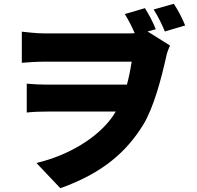

<svg xmlns="http://www.w3.org/2000/svg" viewBox="-20 -892 1040 1012"><path d="M744 -849 638 -818C660 -781 675 -752 690 -717C676 -716 662 -716 648 -716H215C171 -716 125 -722 95 -725V-561C128 -564 179 -567 216 -567H674C667 -522 659 -482 649 -446H223C192 -446 152 -448 121 -451V-299C160 -303 192 -304 229 -304H590L575 -280C497 -167 342 -73 172 -33L298 100C526 19 649 -96 734 -233C790 -324 830 -476 858 -602C862 -619 869 -636 876 -652L758 -726L801 -738C787 -774 767 -812 744 -849ZM896 -872 790 -842C814 -803 832 -767 849 -726L956 -758C941 -794 920 -837 896 -872Z"/></svg>

Font: Noto Sans JP Black
Style: Regular
Weight: 900
Designer: Ryoko NISHIZUKA 西塚涼子 (kana, bopomofo & ideographs); Paul D. Hunt (Latin, Greek & Cyrillic); Sandoll Communications 산돌커뮤니
Foundry: Adobe
Version: Version 2.002;hotconv 1.0.116;makeotfexe 2.5.65601